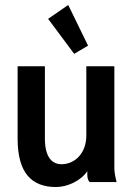

<svg xmlns="http://www.w3.org/2000/svg" viewBox="-20 -734 540 774"><path d="M328 -467V-187C328 -119 284 -72 228 -72C188 -72 161 -103 161 -175V-467H51V-175C51 -35 109 20 206 20C250 20 305 -4 332 -44V-29C332 -20 334 -6 342 0H450C445 -20 441 -39 441 -56V-467ZM255 -714 174 -658 279 -517 335 -550Z"/></svg>

Font: Inconsolata
Style: Bold
Weight: 700
Monospace: yes
Designer: Raph Levien, Kirill Tkachev(cyreal.org)
Foundry: Raph Levien, Kirill Tkachev(cyreal.org)
Version: Version 1.014